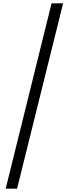

<svg xmlns="http://www.w3.org/2000/svg" viewBox="-20 -960 409 1147"><path d="M82 167H14L288 -940H357Z"/></svg>

Font: Ulagadi Sans Light
Style: Regular
Weight: 300
Designer: Ninad Kale (Devanagari), Jonny Pinhorn (Latin)
Foundry: Indian Type Foundry
Version: Version 3.01;March 29, 2020;FontCreator 12.0.0.2522 64-bit; 